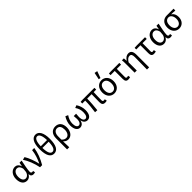

<svg xmlns="http://www.w3.org/2000/svg" viewBox="576 -2930 5267 5267"><g transform="rotate(-45 3209.5 -296.0)"><path d="M233 12C296 12 347 -21 384 -87H387C387 -19 425 12 483 12C512 12 533 5 547 -1L535 -64C525 -60 512 -57 501 -57C474 -57 453 -75 453 -107C453 -196 488 -359 514 -486H432L411 -371H409C381 -463 319 -498 259 -498C147 -498 46 -401 46 -234C46 -75 122 12 233 12ZM250 -58C176 -58 132 -123 132 -235C132 -363 198 -428 268 -428C313 -428 363 -405 389 -299L382 -208C376 -126 314 -58 250 -58Z M742 0H824C923 -172 978 -317 1004 -486H920C908 -356 859 -209 799 -86H795C768 -216 705 -394 638 -498L555 -477C638 -353 706 -178 742 0Z M1284 12C1408 12 1485 -102 1485 -359C1485 -597 1408 -724 1284 -724C1159 -724 1083 -597 1083 -359C1083 -102 1159 12 1284 12ZM1284 -657C1350 -657 1399 -580 1405 -392H1163C1169 -580 1218 -657 1284 -657ZM1284 -56C1217 -56 1168 -125 1163 -328H1405C1400 -125 1351 -56 1284 -56Z M1613 179H1697C1695 93 1694 30 1691 -57C1735 -5 1785 12 1837 12C1939 12 2037 -85 2037 -250C2037 -404 1963 -498 1827 -498C1709 -498 1613 -417 1613 -248ZM1822 -58C1781 -58 1737 -69 1692 -123V-247C1692 -368 1753 -428 1824 -428C1914 -428 1952 -357 1952 -250C1952 -130 1894 -58 1822 -58Z M2290 12C2360 12 2416 -32 2433 -123H2437C2452 -32 2513 12 2578 12C2679 12 2735 -75 2735 -228C2735 -330 2703 -420 2651 -498L2575 -467C2630 -386 2651 -314 2651 -228C2651 -116 2617 -57 2563 -57C2518 -57 2472 -95 2472 -220C2472 -257 2475 -291 2480 -339H2389C2394 -291 2397 -257 2397 -220C2397 -99 2350 -57 2304 -57C2250 -57 2215 -117 2215 -216C2215 -303 2244 -386 2299 -465L2223 -498C2172 -422 2136 -317 2136 -224C2136 -74 2200 12 2290 12Z M3261 12C3290 12 3312 7 3329 1L3317 -62C3299 -59 3287 -57 3278 -57C3248 -57 3233 -71 3233 -105C3233 -151 3234 -307 3240 -417H3338V-486H2868L2798 -481V-417H2911C2911 -287 2898 -137 2876 0L2960 5C2974 -131 2988 -282 2988 -417H3160C3159 -311 3155 -160 3155 -111C3155 -31 3184 12 3261 12Z M3619 12C3741 12 3841 -80 3841 -242C3841 -406 3741 -498 3619 -498C3498 -498 3398 -406 3398 -242C3398 -80 3498 12 3619 12ZM3619 -57C3534 -57 3484 -130 3484 -242C3484 -355 3534 -429 3619 -429C3705 -429 3755 -355 3755 -242C3755 -130 3705 -57 3619 -57ZM3645 -558 3716 -755 3630 -771 3588 -569Z M4159 12C4189 12 4217 5 4237 -1L4225 -65C4209 -60 4193 -57 4177 -57C4150 -57 4137 -71 4137 -105C4137 -202 4137 -309 4140 -419H4304V-486H3966L3896 -481V-419H4059V-111C4059 -31 4084 12 4159 12Z M4712 179H4796V-308C4796 -432 4757 -498 4663 -498C4592 -498 4540 -460 4490 -385H4487L4480 -486H4405C4411 -435 4412 -391 4412 -353V0H4495V-318C4549 -399 4586 -426 4639 -426C4696 -426 4718 -388 4718 -297C4718 -158 4716 20 4712 179Z M5156 12C5186 12 5214 5 5234 -1L5222 -65C5206 -60 5190 -57 5174 -57C5147 -57 5134 -71 5134 -105C5134 -202 5134 -309 5137 -419H5301V-486H4963L4893 -481V-419H5056V-111C5056 -31 5081 12 5156 12Z M5546 12C5609 12 5660 -21 5697 -87H5700C5700 -19 5738 12 5796 12C5825 12 5846 5 5860 -1L5848 -64C5838 -60 5825 -57 5814 -57C5787 -57 5766 -75 5766 -107C5766 -196 5801 -359 5827 -486H5745L5724 -371H5722C5694 -463 5632 -498 5572 -498C5460 -498 5359 -401 5359 -234C5359 -75 5435 12 5546 12ZM5563 -58C5489 -58 5445 -123 5445 -235C5445 -363 5511 -428 5581 -428C5626 -428 5676 -405 5702 -299L5695 -208C5689 -126 5627 -58 5563 -58Z M6137 12C6256 12 6349 -76 6349 -227C6349 -318 6314 -386 6254 -419V-423C6308 -423 6352 -420 6407 -415V-486H6141C6026 -486 5919 -408 5919 -238C5919 -77 6019 12 6137 12ZM6138 -57C6061 -57 6005 -127 6005 -238C6005 -359 6062 -417 6139 -417C6222 -417 6268 -331 6268 -234C6268 -125 6214 -57 6138 -57Z"/></g></svg>

Font: DAIFUKU Sans
Style: Regular
Weight: 400
Designer: Original font ‘Source Han Sans JP’ : Paul D. Hunt
Foundry: Daifuku
Version: Version 1.000